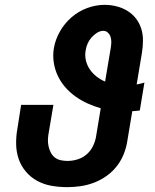

<svg xmlns="http://www.w3.org/2000/svg" viewBox="-20 -763 640 791"><path d="M257 8Q224 8 192.5 2.5Q161 -3 134 -17.5Q107 -32 87 -55.5Q67 -79 57 -108Q47 -137 46.5 -169.5Q46 -202 52 -235L67 -331H200L181 -218Q178 -203 177.5 -188.5Q177 -174 180 -160.5Q183 -147 189 -135Q195 -123 205.5 -114.5Q216 -106 230 -103Q244 -100 258 -100Q279 -100 300 -106.5Q321 -113 337.5 -127.5Q354 -142 363.5 -162Q373 -182 376 -202L395 -317Q367 -325 340.5 -337Q314 -349 291 -365.5Q268 -382 249.5 -403Q231 -424 218.5 -450Q206 -476 201.5 -505.5Q197 -535 202 -565Q208 -600 227 -633.5Q246 -667 275 -692Q304 -717 339.5 -730Q375 -743 411 -743Q436 -743 460 -737Q484 -731 504.5 -718.5Q525 -706 539.5 -687.5Q554 -669 561.5 -646Q569 -623 569 -597.5Q569 -572 565 -547L543 -415Q551 -417 559 -418.5Q567 -420 575 -423L556 -308Q548 -307 540.5 -306Q533 -305 525 -305L505 -185Q501 -157 490.5 -130Q480 -103 462 -79.5Q444 -56 419.5 -38.5Q395 -21 367.5 -10.5Q340 0 312 4Q284 8 257 8ZM413 -427 436 -564Q438 -576 438.5 -587.5Q439 -599 436 -609.5Q433 -620 425 -628Q417 -636 406 -636Q392 -636 379 -627.5Q366 -619 356.5 -608Q347 -597 341 -583.5Q335 -570 333 -556Q329 -534 334 -513.5Q339 -493 350.5 -476.5Q362 -460 378 -447.5Q394 -435 413 -427Z"/></svg>

Font: Iosevka SS04 Hv Ex Obl
Style: Regular
Weight: 900
Width: 7
Italic angle: -9°
Monospace: yes
Designer: Belleve Invis
Foundry: Belleve Invis
Version: Version 19.0.0; ttfautohint (v1.8.4)